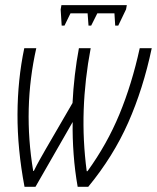

<svg xmlns="http://www.w3.org/2000/svg" viewBox="-20 -714 600 734"><path d="M73.7 0Q46.4 -144.5 46.9 -276.9Q47.4 -409.2 72.8 -529.8H118.7Q66.9 -299.8 106.9 -60.5H109.4Q120.6 -83.5 131.8 -103.3Q143.1 -123 153.8 -142.1L257.3 -320.3Q259.8 -372.6 266.1 -426.8Q272.5 -481 281.7 -529.8H326.7Q304.2 -411.1 300 -294.4Q295.9 -177.7 311.5 -59.6H314.5Q389.2 -162.6 436.5 -277.1Q483.9 -391.6 514.2 -529.8H560.1Q527.3 -374.5 470.2 -245.4Q413.1 -116.2 317.4 0H276.9Q266.1 -61 261.5 -124Q256.8 -187 257.8 -247.6L115.7 0ZM215.8 -616.2 211.9 -677.7 214.8 -694.3H464.8L461.9 -678.2L432.1 -616.2H420.4L417.5 -663.1H352.1L328.6 -616.2H318.4L314.9 -663.1H249.5L226.6 -616.2Z"/></svg>

Font: Open Sans Condensed Light
Style: Italic
Weight: 300
Width: 3
Italic angle: -12°
Designer: Monotype Design Team
Foundry: Monotype Imaging Inc.
Version: Version 3.000; ttfautohint (v1.8.4)